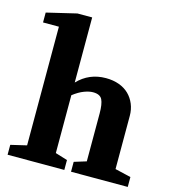

<svg xmlns="http://www.w3.org/2000/svg" viewBox="-117 -897 899 994"><g transform="rotate(15 333.0 -400.0)"><path d="M15 0V-53L100 -73V-709H15V-762L175 -800H254V-451Q315 -515 405 -515Q444 -515 475.5 -503.5Q507 -492 528.5 -471Q550 -450 562 -421Q574 -392 574 -358V-73L659 -53V0H355V-53L420 -73V-330Q420 -380 408.5 -403.5Q397 -427 359 -427Q339 -427 312 -417Q285 -407 254 -383V-73L319 -53V0Z"/></g></svg>

Font: Volkhov
Style: Bold
Weight: 700
Designer: Cyreal (www.cyreal.org)
Foundry: Cyreal (www.cyreal.org)
Version: Version 1.010